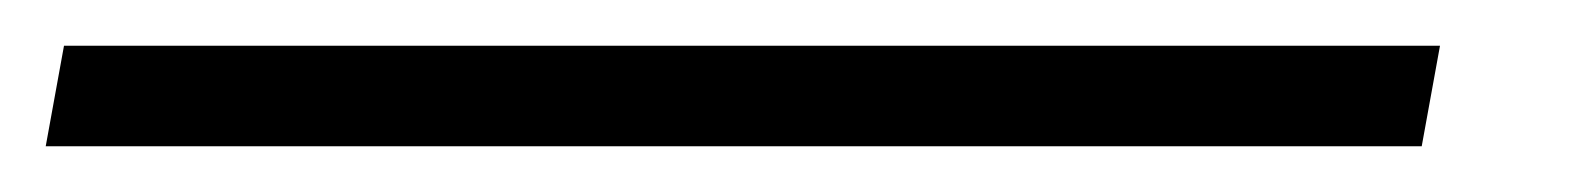

<svg xmlns="http://www.w3.org/2000/svg" viewBox="-59 -20 696 84"><path d="M-39 44 -31 0H571L563 44Z"/></svg>

Font: Nunito Sans 7pt Expanded ExtraLight
Style: Italic
Weight: 250
Width: 7
Italic angle: -9°
Designer: Vernon Adams
Foundry: Vernon Adams
Version: Version 3.101;gftools[0.9.27]